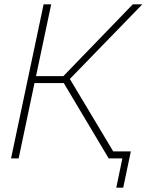

<svg xmlns="http://www.w3.org/2000/svg" viewBox="-20 -730 692 885"><path d="M31 0 181 -710H216L146 -379H272L592 -710H636L302 -366L502 -32H583L548 135H516L544 0H481L274 -347H139L66 0Z"/></svg>

Font: Raleway ExtraLight
Style: Italic
Weight: 200
Italic angle: -12°
Designer: Matt McInerney, Pablo Impallari, Rodrigo Fuenzalida
Foundry: Matt McInerney, Pablo Impallari, Rodrigo Fuenzalida
Version: Version 4.026